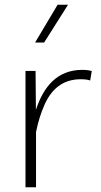

<svg xmlns="http://www.w3.org/2000/svg" viewBox="-20 -789 426 809"><path d="M127.9 -609.9H166L266.6 -769H222.7ZM87.4 0H131.8V-235.4L132.3 -234.9C140.6 -275.4 151.9 -312 166.5 -345.2C195.3 -411.6 242.7 -455.1 320.3 -455.1C338.4 -455.1 351.6 -453.1 359.9 -449.7L366.7 -489.7C355 -493.2 341.8 -494.6 326.7 -494.6C219.2 -494.6 162.6 -421.4 131.3 -326.2L129.9 -490.2H87.4Z"/></svg>

Font: Estedad ExtraLight
Style: Regular
Weight: 200
Designer: Amin Abedi
Version: Version 7.3